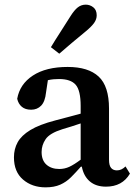

<svg xmlns="http://www.w3.org/2000/svg" viewBox="-20 -791 583 826"><path d="M436 12Q393 12 366.5 -10.5Q340 -33 332 -74H328Q306 -49 285.5 -28.5Q265 -8 239 3.5Q213 15 176 15Q118 15 79 -18.5Q40 -52 40 -114Q40 -150 56 -179Q72 -208 110.5 -231.5Q149 -255 218 -273Q246 -280 273 -287.5Q300 -295 327 -302V-335Q327 -402 305.5 -426.5Q284 -451 234 -451Q222 -451 210.5 -450Q199 -449 186 -446L178 -393Q174 -354 157 -336.5Q140 -319 114 -319Q89 -319 74 -331.5Q59 -344 54 -366Q65 -429 121.5 -466Q178 -503 271 -503Q360 -503 404.5 -461.5Q449 -420 449 -324V-104Q449 -79 458 -68.5Q467 -58 483 -58Q503 -58 520 -75L539 -44Q506 12 436 12ZM159 -137Q159 -101 180 -82.5Q201 -64 235 -64Q258 -64 278.5 -73.5Q299 -83 327 -104V-260Q307 -253 287.5 -247Q268 -241 248 -235Q194 -218 176.5 -192.5Q159 -167 159 -137ZM199 -588Q217 -618 237.5 -649.5Q258 -681 283 -721Q300 -748 315 -759.5Q330 -771 349 -771Q367 -771 381.5 -759.5Q396 -748 396 -725Q396 -708 385 -692.5Q374 -677 350 -657Q316 -629 288.5 -606Q261 -583 235 -560Z"/></svg>

Font: Source Serif 4 SmText Semibold
Style: Regular
Weight: 600
Designer: Frank Grießhammer
Foundry: Adobe
Version: Version 4.005;hotconv 1.1.0;makeotfexe 2.6.0